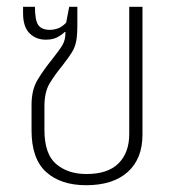

<svg xmlns="http://www.w3.org/2000/svg" viewBox="-20 -537 520 566"><path d="M234 9Q159 9 116 -30Q73 -69 73 -152V-228Q73 -273 91.5 -303Q110 -333 132 -360Q155 -389 164 -404Q173 -419 173 -442L171 -443Q162 -434 148.5 -427Q135 -420 115 -420Q86 -420 67 -439Q48 -458 48 -498V-517H83Q83 -477 93 -463Q103 -449 127 -449Q138 -449 150 -453Q162 -457 175 -470L184 -517H208V-463Q208 -433 204.5 -415Q201 -397 191.5 -382Q182 -367 165 -345Q142 -317 126.5 -291.5Q111 -266 111 -224V-154Q111 -83 145.5 -53.5Q180 -24 235 -24Q298 -24 329.5 -55.5Q361 -87 361 -142V-517H400V-140Q400 -69 356.5 -30Q313 9 234 9Z"/></svg>

Font: Noto Sans Thai UI SemCond ExtLt
Style: Regular
Weight: 200
Width: 4
Designer: Monotype Design Team
Foundry: Monotype Imaging Inc.
Version: Version 2.000